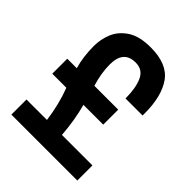

<svg xmlns="http://www.w3.org/2000/svg" viewBox="-221 -917 1042 1042"><g transform="rotate(45 300.0 -396.5)"><path d="M553 0H47V-116H204Q190 -222 155 -314H47V-429H120Q100 -497 100 -581Q100 -631 119.5 -679Q139 -727 188 -760Q237 -793 324 -793Q451 -793 502.5 -720.5Q554 -648 554 -516V-500H423Q423 -580 401 -628.5Q379 -677 324 -677Q232 -677 232 -570Q232 -504 255 -429H438V-314H286Q311 -224 319 -116H553Z"/></g></svg>

Font: Tanohe Sans SemiBold
Style: Regular
Weight: 600
Designer: Village Type and Design LLC & Cristiano Sobral
Foundry: Cooper Hewitt Smithsonian Design Museum
Version: Version 1.00;September 29, 2021;FontCreator 13.0.0.2655 64-b